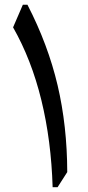

<svg xmlns="http://www.w3.org/2000/svg" viewBox="-20 -776 363 796"><path d="M93.8 -756.3Q179.2 -590.8 218.8 -422.4Q258.3 -253.9 258.8 -62.5L218.8 0H198.2Q192.4 -193.4 151.4 -361.1Q110.4 -528.8 34.2 -662.6L74.7 -756.3Z"/></svg>

Font: Pinar-FD Medium
Style: Regular
Weight: 500
Designer: Amin Abedi
Version: Version 3.000